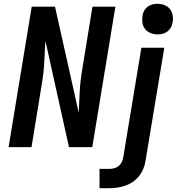

<svg xmlns="http://www.w3.org/2000/svg" viewBox="-20 -770 940 1005"><path d="M25 0 146 -735H268L392 -180Q394 -213 395 -245.5Q396 -278 398.5 -310.5Q401 -343 405.5 -375.5Q410 -408 416 -441L464 -735H584L463 0H341L218 -555Q215 -522 214 -489.5Q213 -457 210.5 -424.5Q208 -392 203.5 -359.5Q199 -327 193 -294L145 0ZM501 215V114H553Q566 114 578.5 110.5Q591 107 601.5 98.5Q612 90 617.5 78Q623 66 625 54L720 -520H840L742 70Q739 91 731 111.5Q723 132 709 150Q695 168 676.5 181Q658 194 637 201.5Q616 209 595 212Q574 215 553 215ZM804 -590Q785 -590 768 -597Q751 -604 739.5 -618Q728 -632 725.5 -651Q723 -670 726 -689Q728 -703 735 -715Q742 -727 753.5 -735.5Q765 -744 778 -747Q791 -750 805 -750Q824 -750 841.5 -743Q859 -736 870 -722Q881 -708 884 -689Q887 -670 883 -651Q881 -637 874 -625Q867 -613 855.5 -604.5Q844 -596 831 -593Q818 -590 804 -590Z"/></svg>

Font: Iosevka Aile Oblique
Style: Bold
Weight: 700
Italic angle: -9°
Designer: Belleve Invis
Foundry: Belleve Invis
Version: Version 31.1.0; ttfautohint (v1.8.4)